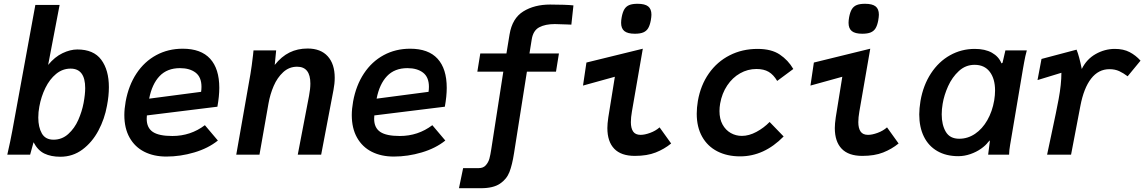

<svg xmlns="http://www.w3.org/2000/svg" viewBox="-20 -816 6040 1013"><path d="M157 -65.5 139 0H18.5Q35.5 -74 45 -126.5L166.5 -790H294.5L234 -473.5Q269 -516 310 -535.5Q351 -555 388 -555Q474 -555 514.2 -500.8Q554.5 -446.5 554.5 -356Q554.5 -310 544.5 -258.5Q532 -188.5 499.2 -127Q466.5 -65.5 415.2 -27.2Q364 11 298.5 11Q249 11 214.2 -5.8Q179.5 -22.5 157 -65.5ZM421 -272.5Q429.5 -318.5 429.5 -351Q429.5 -454 352.5 -454Q310 -454 276 -426Q242 -398 219.5 -352.2Q197 -306.5 187.5 -253.5Q182 -225 182 -195.5Q182 -145 200.8 -112Q219.5 -79 262.5 -79Q307 -79 340.2 -109Q373.5 -139 393 -183.2Q412.5 -227.5 421 -272.5Z M636 -209Q636 -241 643 -280.5Q658.5 -365.5 700 -428.2Q741.5 -491 804.2 -525Q867 -559 944 -559Q1040.5 -559 1088.8 -506Q1137 -453 1137 -352.5Q1137 -308.5 1127 -253L755 -207Q754 -195 754 -189.5Q754 -142 786 -120.2Q818 -98.5 889.5 -98.5Q985.5 -98.5 1061 -155.5L1129.5 -74.5Q1078.5 -33.5 1005.2 -11.8Q932 10 858 10Q791.5 10 741.5 -15.2Q691.5 -40.5 663.8 -89.8Q636 -139 636 -209ZM1043 -358Q1043 -409 1012 -432.8Q981 -456.5 929.5 -456.5Q862 -456.5 822 -414.5Q782 -372.5 767 -295.5L1041 -331.5Q1043 -344 1043 -358Z M1315 -525.5Q1315.5 -532.5 1317.5 -550H1437L1429.5 -473.5Q1465 -518 1507.5 -539Q1550 -560 1603 -560Q1672 -560 1709 -519.2Q1746 -478.5 1746 -405.5Q1746 -374.5 1739.5 -341.5L1674.5 0H1551L1610.5 -310.5Q1617.5 -347.5 1617.5 -375Q1617.5 -464 1547.5 -464Q1505.5 -464 1474.2 -435.2Q1443 -406.5 1424 -362.5Q1405 -318.5 1396.5 -269.5L1349 0H1226.5L1301.5 -426.5Q1308 -464.5 1315 -525.5Z M1836 -209Q1836 -241 1843 -280.5Q1858.5 -365.5 1900 -428.2Q1941.5 -491 2004.2 -525Q2067 -559 2144 -559Q2240.5 -559 2288.8 -506Q2337 -453 2337 -352.5Q2337 -308.5 2327 -253L1955 -207Q1954 -195 1954 -189.5Q1954 -142 1986 -120.2Q2018 -98.5 2089.5 -98.5Q2185.5 -98.5 2261 -155.5L2329.5 -74.5Q2278.5 -33.5 2205.2 -11.8Q2132 10 2058 10Q1991.5 10 1941.5 -15.2Q1891.5 -40.5 1863.8 -89.8Q1836 -139 1836 -209ZM2243 -358Q2243 -409 2212 -432.8Q2181 -456.5 2129.5 -456.5Q2062 -456.5 2022 -414.5Q1982 -372.5 1967 -295.5L2241 -331.5Q2243 -344 2243 -358Z M2423.5 71H2506Q2530 71 2543.5 55.5Q2557 40 2562.2 20.5Q2567.5 1 2572 -29L2635.5 -438H2498.5L2514 -534H2652L2668.5 -634.5Q2682.5 -719.5 2741 -755.8Q2799.5 -792 2882.5 -792Q2919.5 -792 2954.5 -790.8Q2989.5 -789.5 3005.5 -787.5L2994.5 -686Q2977.5 -687 2971 -687Q2928 -689 2907 -689Q2857 -689 2825 -672Q2793 -655 2785.5 -608.5L2773.5 -534H2929L2913.5 -438H2760L2692 -7.5Q2682.5 53.5 2668 91.2Q2653.5 129 2618 153Q2582.5 177 2517.5 177H2401.5Z M3184.5 -140.5Q3184.5 -163 3189.5 -197L3224 -411L3056 -364.5L3074 -486L3371.5 -559L3314 -227.5Q3308.5 -196 3308.5 -171.5Q3308.5 -139.5 3320.5 -122Q3332.5 -104.5 3360 -104.5Q3381.5 -104.5 3410.2 -115Q3439 -125.5 3460 -144L3521 -59Q3485 -29.5 3439.5 -11.5Q3394 6.5 3329.5 6.5Q3257 6.5 3220.8 -31.2Q3184.5 -69 3184.5 -140.5ZM3257 -695.5Q3257 -708.5 3260 -725Q3265 -752 3274.2 -767.2Q3283.5 -782.5 3299.8 -789.2Q3316 -796 3344 -796Q3382.5 -796 3399.8 -782.2Q3417 -768.5 3417 -738.5Q3417 -727.5 3413.5 -707.5Q3408.5 -681.5 3399.5 -666.8Q3390.5 -652 3374 -645Q3357.5 -638 3329.5 -638Q3291.5 -638 3274.2 -652Q3257 -666 3257 -695.5Z M3656 -216Q3656 -247.5 3662 -283.5Q3676.5 -366.5 3720 -428.5Q3763.5 -490.5 3829.8 -524.2Q3896 -558 3977 -558Q4050 -558 4094.2 -528.2Q4138.5 -498.5 4165.5 -452L4080.5 -389Q4061 -422 4035.5 -437Q4010 -452 3971 -452Q3925 -452 3884.8 -429.2Q3844.5 -406.5 3816.8 -365Q3789 -323.5 3779.5 -269.5Q3776 -250 3776 -230Q3776 -188.5 3792.2 -159Q3808.5 -129.5 3835.5 -114.2Q3862.5 -99 3894 -99Q3931.5 -99 3971 -120.2Q4010.5 -141.5 4040.5 -172.5L4114.5 -96Q4011.5 9 3885 9Q3816.5 9 3764.8 -17.5Q3713 -44 3684.5 -94.8Q3656 -145.5 3656 -216Z M4384.5 -140.5Q4384.5 -163 4389.5 -197L4424 -411L4256 -364.5L4274 -486L4571.5 -559L4514 -227.5Q4508.5 -196 4508.5 -171.5Q4508.5 -139.5 4520.5 -122Q4532.5 -104.5 4560 -104.5Q4581.5 -104.5 4610.2 -115Q4639 -125.5 4660 -144L4721 -59Q4685 -29.5 4639.5 -11.5Q4594 6.5 4529.5 6.5Q4457 6.5 4420.8 -31.2Q4384.5 -69 4384.5 -140.5ZM4457 -695.5Q4457 -708.5 4460 -725Q4465 -752 4474.2 -767.2Q4483.5 -782.5 4499.8 -789.2Q4516 -796 4544 -796Q4582.5 -796 4599.8 -782.2Q4617 -768.5 4617 -738.5Q4617 -727.5 4613.5 -707.5Q4608.5 -681.5 4599.5 -666.8Q4590.5 -652 4574 -645Q4557.5 -638 4529.5 -638Q4491.5 -638 4474.2 -652Q4457 -666 4457 -695.5Z M4830 -212.5Q4830 -243 4836.5 -283.5Q4851 -366.5 4891.8 -428.8Q4932.5 -491 4992.5 -524.5Q5052.5 -558 5123 -558Q5177.5 -558 5213.5 -537.8Q5249.5 -517.5 5264 -481.5L5269.5 -485L5284.5 -550H5397.5Q5389 -519.5 5383.5 -487.8Q5378 -456 5377 -451.5L5312 -66.5L5309.5 -52Q5304.5 -24 5304 0H5193.5Q5198.5 -43 5201.5 -63L5203 -75.5L5194 -67Q5181 -49 5156.2 -31.5Q5131.5 -14 5099.8 -3Q5068 8 5036 8Q4972 8 4925.5 -18.8Q4879 -45.5 4854.5 -95.2Q4830 -145 4830 -212.5ZM5225.5 -286.5Q5230 -314.5 5230 -338.5Q5230 -400.5 5202 -437.2Q5174 -474 5122 -474Q5074.5 -474 5039 -441.2Q5003.5 -408.5 4982.2 -361.2Q4961 -314 4953.5 -268.5Q4948.5 -240 4948.5 -212.5Q4948.5 -157.5 4970 -120.8Q4991.5 -84 5041 -84Q5086 -84 5124.5 -110Q5163 -136 5189.2 -182Q5215.5 -228 5225.5 -286.5Z M5526.5 -103.5Q5555 -236 5565.5 -293.5Q5580 -371.5 5580 -432L5454 -393.5L5475 -505L5660 -554Q5674 -520 5687.5 -452Q5713 -504 5761 -531Q5809 -558 5862 -558Q5907.5 -558 5940 -541Q5972.5 -524 5997.5 -496L5929.5 -413.5Q5907 -430.5 5884.8 -440.8Q5862.5 -451 5833.5 -451Q5775.5 -451 5736.8 -401.2Q5698 -351.5 5680 -256.5L5631 0H5504.5Q5513 -42.5 5526.5 -103.5Z"/></svg>

Font: JuliaMono BoldItalic
Style: Regular
Weight: 700
Italic angle: -9°
Monospace: yes
Designer: cormullion
Foundry: corm
Version: Version 0.049; ttfautohint (v1.8.4)